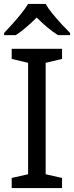

<svg xmlns="http://www.w3.org/2000/svg" viewBox="-20 -964 379 984"><path d="M298 0H40V-52L124 -71V-642L40 -662V-714H298V-662L214 -642V-71L298 -52ZM214 -944Q226 -922 248.5 -894.5Q271 -867 295.5 -840.5Q320 -814 339 -795V-784H277Q251 -800 223 -823.5Q195 -847 168 -874Q141 -847 114 -824Q87 -801 61 -784H1V-795Q20 -815 43.5 -841Q67 -867 89 -894.5Q111 -922 124 -944Z"/></svg>

Font: Noto Sans Balinese
Style: Regular
Weight: 400
Designer: Aditya Bayu, David Williams
Foundry: David Williams
Version: Version 2.003